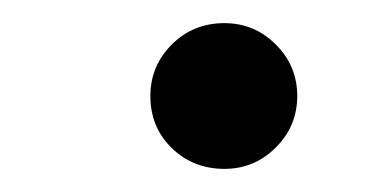

<svg xmlns="http://www.w3.org/2000/svg" viewBox="-20 -473 337 166"><path d="M174 -453Q200 -453 218.5 -434.5Q237 -416 237 -390Q237 -364 218.5 -345.5Q200 -327 174 -327Q147 -327 128.5 -345Q110 -363 110 -390Q110 -416 128.5 -434.5Q147 -453 174 -453Z"/></svg>

Font: GFS Didot
Style: Bold Italic
Weight: 700
Italic angle: -12°
Designer: Designed by Takis Katsoulidis and George D. Matthiopoulos.
Foundry: Designed by Takis Katsoulidis and George D. Matthiopoulos.
Version: Version 1.0